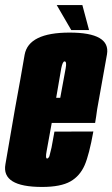

<svg xmlns="http://www.w3.org/2000/svg" viewBox="-49 -736 445 760"><path d="M117.5 4 137.5 -108.5Q130 -108.5 135.5 -137.5Q140 -165 165.5 -303Q189 -437.5 193.5 -466Q199 -493 206.5 -493Q216 -493 211 -466Q206 -440.5 189.5 -349H160.5L143 -249.5H327.5Q332 -275.5 335.5 -303Q359.5 -434.5 374.5 -521Q389 -607 226.5 -607Q64.5 -607 48.5 -519.5Q34 -433.5 10 -303.5Q-11.5 -177 -27.5 -86Q-44 4 117.5 4ZM137.5 -108.5 117.5 4Q191.5 4 230 -18Q267 -39 286 -82Q304 -123.5 320.5 -215.5L166.5 -215Q159.5 -179 155 -152Q149 -126 146.5 -117.5Q142 -108.5 137.5 -108.5ZM233 -617H303.5L277 -716H175.5Z"/></svg>

Font: Anybody UltraCondensed ExtraBold
Style: Italic
Weight: 800
Width: 1
Italic angle: -10°
Version: Version 1.113;gftools[0.9.25]